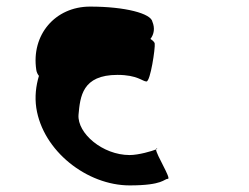

<svg xmlns="http://www.w3.org/2000/svg" viewBox="-20 -862 754 582"><path d="M90 -535C110 -404 244 -300 373 -300C475 -300 477 -320 489 -320C500 -320 453 -394 453 -409C441 -404 400 -392 373 -392C291 -392 214 -458 218 -514C223 -569 229 -635 336 -635C397 -635 412 -615 424 -615C436 -615 451 -717 449 -730C449 -733 444 -739 436 -744C447 -758 450 -777 442 -796C438 -821 360 -842 253 -842C147 -842 74 -756 90 -650C91 -643 94 -637 98 -632C89 -602 85 -569 90 -535ZM453 -409C457 -411 458 -412 455 -412C454 -412 453 -411 453 -409Z"/></svg>

Font: Ampere
Style: RevIta
Weight: 400
Version: Version 1